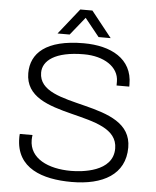

<svg xmlns="http://www.w3.org/2000/svg" viewBox="-59 -917 794 979"><g transform="rotate(5 338.5 -428.0)"><path d="M207 -736H269L343 -828L417 -736H479L374 -868H312ZM344 12C504 12 617 -50 617 -188C617 -438 141 -338 141 -530C141 -591 203 -642 351 -642C452 -642 530 -594 530 -518V-498H595V-510C595 -641 484 -698 345 -698C151 -698 76 -623 76 -522C76 -278 551 -381 551 -177C551 -56 390 -44 336 -44C219 -44 123 -89 123 -184C123 -192 124 -202 125 -209H60C59 -200 59 -196 59 -189C59 -33 195 12 344 12Z"/></g></svg>

Font: Archivo ExtraLight
Style: Regular
Weight: 200
Designer: Hector Gatti
Foundry: Omnibus-Type
Version: Version 2.001